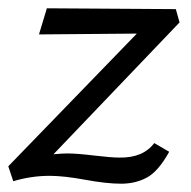

<svg xmlns="http://www.w3.org/2000/svg" viewBox="-20 -432 461 463"><path d="M268 -52Q325 -51 352 -87L388 -66Q362 -19 334.5 -4Q307 11 272 11Q237 11 185.5 1.5Q134 -8 100 -8Q55 -8 12 5L0 -31L310 -351L74 -349L93 -412L404 -410L413 -378L109 -60Q131 -62 142 -62Q165 -62 206.5 -57Q248 -52 268 -52Z"/></svg>

Font: EauTest Medium
Style: Italic
Weight: 500
Italic angle: -12°
Designer: Christian Thalmann (Catharsis Fonts)
Version: Version 0.001;PS 000.001;hotconv 1.0.88;makeotf.lib2.5.64775